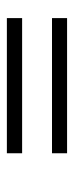

<svg xmlns="http://www.w3.org/2000/svg" viewBox="152 -588 215 559"><g transform="rotate(-90 259.5 -308.5)"><path d="M92.8 -351.6V-396H486.3V-351.6ZM92.8 -220.7V-264.6H486.3V-220.7Z"/></g></svg>

Font: Elstob Medium
Style: Italic
Weight: 500
Italic angle: -20°
Designer: Peter S. Baker
Version: Version 1.015